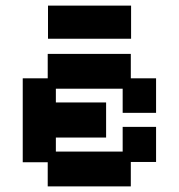

<svg xmlns="http://www.w3.org/2000/svg" viewBox="-20 -653 637 684"><path d="M150 11V-75H61V-374H150V-461H446V-374H536V-251H417V-337H179V-288H358V-163H179V-113H417V-201H536V-76H446V11ZM151 -515V-633H447V-515Z"/></svg>

Font: Pixelify Sans SemiBold
Style: Regular
Weight: 600
Designer: Stefie Justprince
Foundry: Typecalism Foundryline
Version: Version 1.000